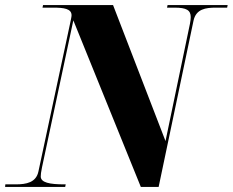

<svg xmlns="http://www.w3.org/2000/svg" viewBox="-58 -734 914 754"><path d="M-38 0H198L200 -10H194C137 -10 102 -17 102 -41C102 -49 103 -57 107 -77L230 -654L495 0H565L702 -653C712 -699 750 -704 790 -704H834L836 -714H600L598 -704H628C674 -704 691 -694 691 -667C691 -660 690 -651 688 -641L592 -180L386 -714H111L109 -704H151C193 -704 223 -700 223 -674C223 -667 220 -656 216 -636L93 -61C84 -17 45 -10 4 -10H-37Z"/></svg>

Font: Noto Serif Display SemiCondensed Black
Style: Italic
Weight: 900
Width: 4
Italic angle: -12°
Designer: Monotype Design Team
Foundry: Monotype Imaging Inc.
Version: Version 2.009